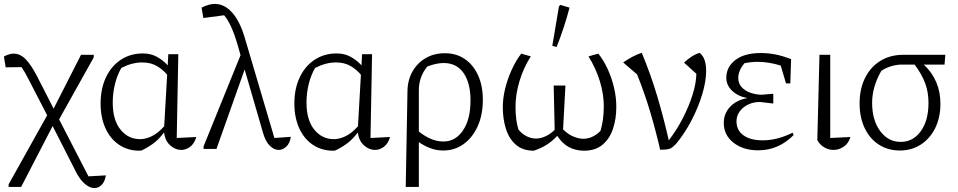

<svg xmlns="http://www.w3.org/2000/svg" viewBox="-24 -761 4894 981"><path d="M20 194V181L217 -172L126 -348Q104 -392 86 -418L5 -417L-4 -472Q23 -487 46 -487Q79 -487 107 -458.5Q135 -430 165 -372L250 -206L390 -481H455V-468L278 -151L428 140L517 135Q512 167 495.5 183.5Q479 200 458 200Q435 200 409.5 178.5Q384 157 363 115L245 -117L84 194Z M699 8Q695 9 689 9Q629 9 584 -21.5Q539 -52 514.5 -106.5Q490 -161 490 -232Q490 -308 517.5 -366Q545 -424 594 -456Q643 -488 706 -488Q747 -488 779 -470Q811 -452 833 -427L836 -484H887L879 -56L979 -61Q969 -27 947.5 -11Q926 5 902 5Q872 5 846 -18Q820 -41 814 -84Q787 -48 758 -27Q729 -6 699 8ZM552 -237Q552 -148 591.5 -99Q631 -50 692 -50Q721 -50 752.5 -65.5Q784 -81 815 -116L830 -379Q810 -404 778.5 -423Q747 -442 702 -442Q651 -442 596 -414Q575 -378 563.5 -332Q552 -286 552 -237Z M1378 -56 1462 -62Q1457 -29 1439 -12Q1421 5 1400 5Q1376 5 1354 -17Q1332 -39 1320 -82L1226 -406L1082 0H1016V-13L1205 -479L1188 -539Q1157 -642 1121 -683L1015 -669L1006 -722Q1043 -741 1074 -741Q1122 -741 1161.5 -697.5Q1201 -654 1226 -570Z M1689 8Q1685 9 1679 9Q1619 9 1574 -21.5Q1529 -52 1504.5 -106.5Q1480 -161 1480 -232Q1480 -308 1507.5 -366Q1535 -424 1584 -456Q1633 -488 1696 -488Q1737 -488 1769 -470Q1801 -452 1823 -427L1826 -484H1877L1869 -56L1969 -61Q1959 -27 1937.5 -11Q1916 5 1892 5Q1862 5 1836 -18Q1810 -41 1804 -84Q1777 -48 1748 -27Q1719 -6 1689 8ZM1542 -237Q1542 -148 1581.5 -99Q1621 -50 1682 -50Q1711 -50 1742.5 -65.5Q1774 -81 1805 -116L1820 -379Q1800 -404 1768.5 -423Q1737 -442 1692 -442Q1641 -442 1586 -414Q1565 -378 1553.5 -332Q1542 -286 1542 -237Z M2049 194 2058 -297Q2059 -353 2084 -396.5Q2109 -440 2151.5 -464.5Q2194 -489 2249 -489Q2308 -489 2351.5 -459Q2395 -429 2419 -375.5Q2443 -322 2443 -251Q2443 -173 2416 -114.5Q2389 -56 2343.5 -24Q2298 8 2241 8Q2205 8 2173 -4.5Q2141 -17 2116 -35V194ZM2116 -300V-89Q2143 -67 2175 -52.5Q2207 -38 2242 -38Q2303 -38 2341.5 -94.5Q2380 -151 2380 -248Q2380 -337 2344.5 -388Q2309 -439 2243 -439Q2205 -439 2159 -421Q2116 -368 2116 -300Z M2703 9Q2648 9 2613 -20.5Q2578 -50 2561.5 -101Q2545 -152 2545 -214Q2545 -259 2557 -308Q2569 -357 2590 -403.5Q2611 -450 2639 -487L2688 -473Q2650 -413 2630 -345.5Q2610 -278 2610 -216Q2610 -178 2614 -149.5Q2618 -121 2625 -99Q2644 -76 2667.5 -64.5Q2691 -53 2715 -53Q2738 -53 2764 -65Q2790 -77 2810 -98L2805 -324H2865L2853 -100Q2879 -74 2906.5 -63Q2934 -52 2956 -52Q3004 -52 3044 -92Q3052 -119 3056.5 -149.5Q3061 -180 3061 -219Q3061 -279 3041.5 -344Q3022 -409 2983 -473L3033 -487Q3059 -455 3080 -410Q3101 -365 3113 -314.5Q3125 -264 3125 -215Q3125 -154 3108 -103Q3091 -52 3054.5 -21.5Q3018 9 2960 9Q2919 9 2884.5 -8.5Q2850 -26 2823 -67Q2777 -15 2703 9ZM2820 -521 2798 -527 2832 -729 2839 -736 2886 -722Q2859 -619 2820 -521Z M3349 4Q3327 -92 3298.5 -188Q3270 -284 3231 -381L3160 -442Q3185 -459 3208.5 -471.5Q3232 -484 3255 -491Q3301 -381 3334.5 -268Q3368 -155 3393 -44Q3434 -97 3465 -157.5Q3496 -218 3514.5 -276.5Q3533 -335 3534 -384L3471 -441Q3488 -457 3507 -470Q3526 -483 3550 -491Q3568 -478 3576 -454Q3584 -430 3584 -399Q3584 -346 3564 -279.5Q3544 -213 3509.5 -146.5Q3475 -80 3431 -27Q3418 -13 3408.5 -6.5Q3399 0 3386 2Q3373 4 3349 4Z M3850 7Q3773 7 3723.5 -32Q3674 -71 3674 -133Q3674 -180 3705.5 -214.5Q3737 -249 3795 -260Q3748 -268 3717.5 -296.5Q3687 -325 3687 -364Q3687 -419 3733.5 -454.5Q3780 -490 3862 -490Q3899 -490 3934.5 -483.5Q3970 -477 4018 -459L4014 -335H3992L3965 -426Q3904 -445 3847 -445Q3814 -445 3780 -438Q3764 -420 3756 -400.5Q3748 -381 3748 -364Q3748 -334 3766 -315Q3784 -296 3812 -286.5Q3840 -277 3870 -277L3927 -282V-232L3859 -240Q3827 -240 3800 -227.5Q3773 -215 3756 -192.5Q3739 -170 3739 -141Q3739 -95 3775 -69.5Q3811 -44 3872 -44Q3910 -44 3947.5 -53.5Q3985 -63 4026 -83L4031 -71Q3954 7 3850 7Z M4152 -45 4163 -481H4218V-56L4321 -61Q4312 -29 4287.5 -12Q4263 5 4234 5Q4210 5 4187.5 -8Q4165 -21 4152 -45Z M4781 -231Q4781 -161 4754.5 -107Q4728 -53 4681 -22.5Q4634 8 4574 8Q4513 8 4466.5 -22Q4420 -52 4394 -106.5Q4368 -161 4368 -233Q4368 -307 4396 -363Q4424 -419 4474 -450Q4524 -481 4592 -481H4806L4802 -431H4696Q4781 -351 4781 -231ZM4583 -431Q4557 -431 4529 -422.5Q4501 -414 4479 -399Q4432 -317 4432 -236Q4432 -147 4473 -91.5Q4514 -36 4578 -36Q4641 -36 4680.5 -90.5Q4720 -145 4720 -235Q4720 -290 4703 -336Q4686 -382 4649 -431Z"/></svg>

Font: Piazzolla Light
Style: Regular
Weight: 300
Designer: Juan Pablo del Peral
Foundry: Huerta Tipografica
Version: Version 1.330